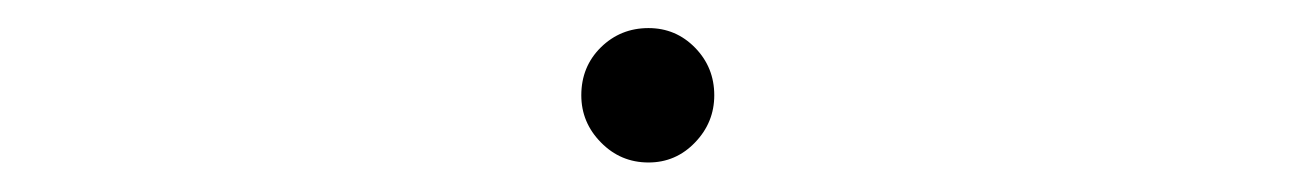

<svg xmlns="http://www.w3.org/2000/svg" viewBox="-20 -420 904 134"><path d="M385.7 -353.5Q385.7 -373.5 399.4 -387Q413.1 -400.4 432.6 -400.4Q451.7 -400.4 465.1 -386.7Q478.5 -373 478.5 -353.5Q478.5 -334.5 465.1 -320.6Q451.7 -306.6 432.6 -306.6Q413.1 -306.6 399.4 -320.6Q385.7 -334.5 385.7 -353.5Z"/></svg>

Font: Pretendard GOV ExtraLight
Style: Regular
Weight: 200
Designer: Base glyphs from Inter by Rasmus Andersson; Hangeul glyphs from Noto Sans CJK(Source Han Sans) by Jang Soo-young and Kan
Foundry: Kil Hyung-jin
Version: Version 1.309